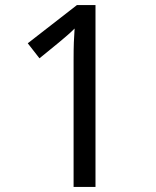

<svg xmlns="http://www.w3.org/2000/svg" viewBox="-20 -734 612 754"><path d="M355 0H269V-499Q269 -542 270 -568Q271 -594 273 -622Q257 -606 244 -595Q231 -584 211 -567L135 -505L89 -564L282 -714H355Z"/></svg>

Font: Noto Sans Tifinagh Air
Style: Regular
Weight: 400
Designer: JamraPatel
Foundry: JamraPatel LLC
Version: Version 2.006; ttfautohint (v1.8.4.7-5d5b)